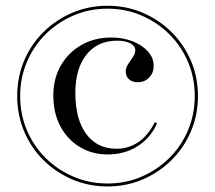

<svg xmlns="http://www.w3.org/2000/svg" viewBox="-20 -651 763 682"><path d="M362.1 11.3Q295.2 11.3 236.7 -13.7Q178.2 -38.7 134.3 -82.3Q90.3 -125.8 65.7 -184.3Q41.1 -242.7 41.1 -309.7Q41.1 -377.4 65.7 -435.5Q90.3 -493.5 134.3 -537.1Q178.2 -580.6 236.7 -605.6Q295.2 -630.6 362.1 -630.6Q429 -630.6 487.1 -605.6Q545.2 -580.6 589.1 -537.1Q633.1 -493.5 658.1 -435.5Q683.1 -377.4 683.1 -309.7Q683.1 -242.7 658.1 -184.3Q633.1 -125.8 589.1 -82.3Q545.2 -38.7 487.1 -13.7Q429 11.3 362.1 11.3ZM362.9 -102.4Q306.5 -102.4 262.5 -129.4Q218.5 -156.5 194 -203.2Q169.4 -250 169.4 -312.1Q169.4 -371.8 196 -418.1Q222.6 -464.5 269 -491.1Q315.3 -517.7 375 -517.7Q416.9 -517.7 450.8 -504.4Q484.7 -491.1 505.2 -468.5Q525.8 -446 525.8 -416.9Q525.8 -391.9 509.7 -375.4Q493.5 -358.9 469.4 -358.9Q450 -358.9 438.3 -369.4Q426.6 -379.8 426.6 -396.8Q426.6 -410.5 435.1 -423.4Q443.5 -436.3 452 -448.4Q460.5 -460.5 460.5 -472.6Q460.5 -487.9 442.7 -497.2Q425 -506.5 396 -506.5Q326.6 -506.5 287.1 -456.9Q247.6 -407.3 247.6 -321Q247.6 -227.4 286.3 -175Q325 -122.6 394.4 -122.6Q435.5 -122.6 470.6 -145.6Q505.6 -168.5 529.8 -216.9L537.9 -212.9Q514.5 -160.5 468.5 -131.5Q422.6 -102.4 362.9 -102.4ZM362.1 0.8Q426.6 0.8 482.7 -23.4Q538.7 -47.6 581.5 -89.9Q624.2 -132.3 648 -188.7Q671.8 -245.2 671.8 -309.7Q671.8 -374.2 648 -430.6Q624.2 -487.1 581.5 -529.4Q538.7 -571.8 482.7 -596Q426.6 -620.2 362.1 -620.2Q297.6 -620.2 241.1 -596Q184.7 -571.8 141.9 -529.4Q99.2 -487.1 75.4 -430.6Q51.6 -374.2 51.6 -309.7Q51.6 -245.2 75.4 -188.7Q99.2 -132.3 141.9 -89.9Q184.7 -47.6 241.1 -23.4Q297.6 0.8 362.1 0.8Z"/></svg>

Font: Playfair 144pt SemiExpanded Light
Style: Regular
Weight: 300
Width: 6
Designer: Claus Eggers Sørensen
Foundry: Claus Eggers Sørensen
Version: Version 2.203